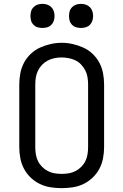

<svg xmlns="http://www.w3.org/2000/svg" viewBox="-20 -968 640 996"><path d="M300 8Q271 8 242 3.5Q213 -1 187 -13.5Q161 -26 139.5 -46.5Q118 -67 104.5 -92.5Q91 -118 85.5 -147Q80 -176 80 -205V-530Q80 -559 85.5 -588Q91 -617 104.5 -642.5Q118 -668 139.5 -688.5Q161 -709 187.5 -721Q214 -733 242.5 -739.5Q271 -746 300 -746Q329 -746 357.5 -739.5Q386 -733 412.5 -721Q439 -709 460.5 -688.5Q482 -668 495.5 -642.5Q509 -617 514.5 -588Q520 -559 520 -530V-205Q520 -176 514.5 -147Q509 -118 495.5 -92.5Q482 -67 460.5 -46.5Q439 -26 413 -13.5Q387 -1 358 3.5Q329 8 300 8ZM300 -66Q319 -66 337 -69Q355 -72 371.5 -80.5Q388 -89 401.5 -102.5Q415 -116 423 -132.5Q431 -149 434 -167.5Q437 -186 437 -205V-530Q437 -549 434 -567.5Q431 -586 422.5 -602.5Q414 -619 401 -633Q388 -647 371 -655Q354 -663 335.5 -666.5Q317 -670 298 -670Q280 -670 261.5 -666Q243 -662 227 -653.5Q211 -645 198 -631.5Q185 -618 177 -601.5Q169 -585 166 -567Q163 -549 163 -530V-205Q163 -186 166 -167.5Q169 -149 177 -132.5Q185 -116 198.5 -102.5Q212 -89 228.5 -80.5Q245 -72 263 -69Q281 -66 300 -66ZM400 -823Q387 -823 375 -826.5Q363 -830 354 -839Q345 -848 341.5 -860Q338 -872 338 -885Q338 -898 341.5 -910Q345 -922 354 -931Q363 -940 375 -944Q387 -948 400 -948Q413 -948 425 -944Q437 -940 446 -931Q455 -922 459 -910Q463 -898 463 -885Q463 -872 459 -860Q455 -848 446 -839Q437 -830 425 -826.5Q413 -823 400 -823ZM200 -823Q187 -823 175 -826.5Q163 -830 154 -839Q145 -848 141.5 -860Q138 -872 138 -885Q138 -898 141.5 -910Q145 -922 154 -931Q163 -940 175 -944Q187 -948 200 -948Q213 -948 225 -944Q237 -940 246 -931Q255 -922 259 -910Q263 -898 263 -885Q263 -872 259 -860Q255 -848 246 -839Q237 -830 225 -826.5Q213 -823 200 -823Z"/></svg>

Font: Monocode
Style: Regular
Weight: 400
Designer: Belleve Invis
Foundry: Belleve Invis
Version: Version 16.1.0; ttfautohint (v1.8.4)